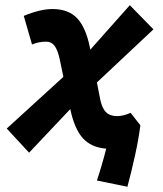

<svg xmlns="http://www.w3.org/2000/svg" viewBox="-20 -562 626 738"><path d="M91.8 24.9 5.9 -67.9 223.6 -266.6 209.5 -334.5Q201.7 -370.1 189.7 -386Q177.7 -401.9 157.2 -401.9Q129.4 -401.9 103 -391.1L71.3 -501Q135.3 -527.3 181.2 -527.3Q243.2 -527.3 276.9 -491.5Q310.5 -455.6 326.2 -376.5L327.1 -371.1L479 -542L569.8 -449.2L352.5 -245.1L364.7 -182.6Q371.6 -147 387 -131.3Q402.3 -115.7 429.2 -115.7Q454.6 -115.7 481.9 -128.4L519.5 -80.6Q513.2 -28.8 499 35.6Q484.9 100.1 469.7 155.8L352.5 131.8Q361.8 104.5 371.3 71.5Q380.9 38.6 388.2 9.3Q330.1 4.9 298.1 -31.2Q266.1 -67.4 250.5 -141.1L250 -142.6Z"/></svg>

Font: CaskaydiaCove NFP
Style: Bold Italic
Weight: 700
Italic angle: -10°
Designer: Aaron Bell
Foundry: Saja Typeworks
Version: Version 2111.001; VTT 6.35;Nerd Fonts 3.1.1